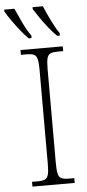

<svg xmlns="http://www.w3.org/2000/svg" viewBox="-85 -965 454 1000"><g transform="rotate(-5 142.5 -465.5)"><path d="M43 0V-25H73Q97 -25 110 -30.5Q123 -36 128 -54Q133 -72 133 -109V-605Q133 -642 128 -660Q123 -678 110 -683.5Q97 -689 73 -689H43V-714H264V-689H235Q211 -689 198 -683.5Q185 -678 180 -660Q175 -642 175 -605V-109Q175 -72 180 -54Q185 -36 198 -30.5Q211 -25 235 -25H264V0ZM240 -771Q221 -789 198 -817.5Q175 -846 155.5 -874.5Q136 -903 125 -921V-931H179Q193 -897 214 -854Q235 -811 254 -784V-771ZM91 -771Q72 -789 49.5 -817.5Q27 -846 7 -874.5Q-13 -903 -23 -921V-931H30Q45 -897 65.5 -854Q86 -811 106 -784V-771Z"/></g></svg>

Font: Noto Serif SemiCondensed ExtraLight
Style: Regular
Weight: 200
Width: 4
Designer: Monotype Design Team
Foundry: Monotype Imaging Inc.
Version: Version 2.014